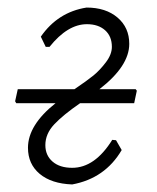

<svg xmlns="http://www.w3.org/2000/svg" viewBox="-20 -481 416 508"><path d="M171 7Q116 5 85 -21Q54 -47 54 -90Q54 -150 127 -208H23L20 -213L27 -245H177Q211 -268 227.5 -281.5Q244 -295 260 -316Q276 -337 276 -357Q276 -385 258 -401Q240 -417 210 -417Q159 -417 111 -357H101L88 -384Q133 -449 209 -461Q260 -461 291 -434.5Q322 -408 322 -365Q322 -306 243 -245H339L342 -241L335 -208H192Q147 -177 123.5 -152Q100 -127 100 -97Q100 -70 119 -53.5Q138 -37 171 -37Q231 -37 277 -111L287 -110L302 -84Q258 -9 171 7Z"/></svg>

Font: Alegreya Sans SC Light
Style: Italic
Weight: 300
Italic angle: -7°
Designer: Juan Pablo del Peral
Foundry: Huerta Tipografica
Version: Version 2.007